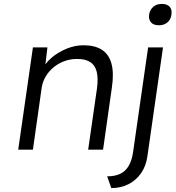

<svg xmlns="http://www.w3.org/2000/svg" viewBox="-20 -764 896 980"><path d="M73 0 148 -522H222L209 -413L196 -408Q211 -442 244 -470Q277 -498 320 -515.5Q363 -533 406 -533Q464 -533 500 -510Q536 -487 549 -439Q562 -391 551 -317L506 0H430L475 -313Q482 -365 473.5 -398.5Q465 -432 439 -448Q413 -464 372 -463Q338 -463 307.5 -451.5Q277 -440 253 -420Q229 -400 213.5 -374Q198 -348 193 -318L148 0H111Q104 0 95 0Q86 0 73 0ZM548 196 527 136Q568 136 595 122.5Q622 109 637.5 81.5Q653 54 659 14L736 -522H812L732 36Q725 84 700 120Q675 156 636 176Q597 196 548 196ZM791 -635Q764 -635 751 -649.5Q738 -664 741 -689Q745 -714 762 -729Q779 -744 806 -744Q833 -744 846 -729.5Q859 -715 855 -689Q852 -665 835 -650Q818 -635 791 -635Z"/></svg>

Font: Lexend Light
Style: Italic
Weight: 300
Italic angle: -8.13011°
Designer: Bonnie Shaver-Troup, Thomas Jockin
Foundry: Lexend
Version: Version 1.007